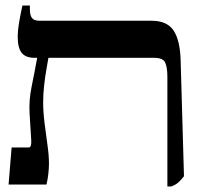

<svg xmlns="http://www.w3.org/2000/svg" viewBox="-20 -667 719 694"><path d="M11 0 22 -134H84Q94 -134 93 -158L87 -256Q84 -304 94.5 -355Q105 -406 114 -456V-458H106Q72 -458 58 -476.5Q44 -495 44 -534Q44 -556 48.5 -583Q53 -610 61 -647H88V-633Q88 -612 95.5 -602Q103 -592 123 -592H528Q584 -592 607.5 -556.5Q631 -521 633 -448L645 -30Q634 -16 624.5 -7.5Q615 1 599 7H585V-389Q585 -424 577 -441Q569 -458 537 -458H155Q153 -445 148 -417.5Q143 -390 139.5 -358Q136 -326 136 -297Q136 -263 141 -222.5Q146 -182 151.5 -143.5Q157 -105 157 -76Q157 -58 154.5 -37Q152 -16 148 0Z"/></svg>

Font: Noto Serif Hebrew ExtraCondensed
Style: Bold
Weight: 700
Width: 2
Designer: Monotype Design Team
Foundry: Monotype Imaging Inc.
Version: Version 2.004; ttfautohint (v1.8.4.7-5d5b)